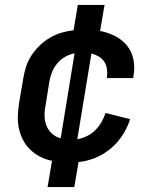

<svg xmlns="http://www.w3.org/2000/svg" viewBox="-20 -648 640 775"><path d="M172 107 190 1Q164 -4 142 -15.5Q120 -27 102.5 -43.5Q85 -60 73.5 -82Q62 -104 56.5 -128.5Q51 -153 52 -179.5Q53 -206 57 -232L74 -332Q78 -356 85.5 -379.5Q93 -403 107.5 -425Q122 -447 141 -465Q160 -483 182 -496Q204 -509 228 -516Q252 -523 277 -526L294 -628H402L384 -523Q416 -517 444.5 -502.5Q473 -488 492.5 -464Q512 -440 518.5 -408Q525 -376 519 -343L518 -333H411L412 -338Q414 -355 411.5 -371Q409 -387 400.5 -399.5Q392 -412 378.5 -420Q365 -428 349 -432L292 -86Q311 -89 330.5 -98.5Q350 -108 364.5 -122.5Q379 -137 389.5 -155Q400 -173 406 -192L505 -167Q495 -134 475 -103Q455 -72 427 -48.5Q399 -25 365 -11Q331 3 297 6L280 107ZM225 -90 281 -433Q261 -429 242.5 -418.5Q224 -408 210.5 -391.5Q197 -375 189.5 -355.5Q182 -336 179 -317L163 -217Q159 -196 160 -176Q161 -156 168.5 -138.5Q176 -121 190.5 -108Q205 -95 225 -90Z"/></svg>

Font: Iosevka Aile Semibold
Style: Italic
Weight: 600
Italic angle: -9°
Designer: Belleve Invis
Foundry: Belleve Invis
Version: Version 31.1.0; ttfautohint (v1.8.4)